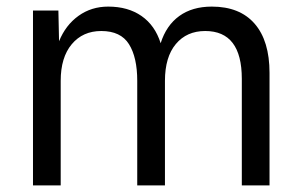

<svg xmlns="http://www.w3.org/2000/svg" viewBox="-20 -562 917 582"><path d="M80 0V-530H157L159 -437Q179 -486 218 -514Q257 -542 308 -542Q368 -542 409 -513.5Q450 -485 467 -431Q484 -485 523.5 -513.5Q563 -542 622 -542Q707 -542 752 -490Q797 -438 797 -341V0H713V-323Q713 -468 602 -468Q546 -468 513 -428.5Q480 -389 480 -317V0H396V-317Q396 -388 371 -428Q346 -468 287 -468Q231 -468 197.5 -428Q164 -388 164 -317V0Z"/></svg>

Font: Geist
Style: Regular
Weight: 400
Designer: Basement.studio, Andrés Briganti, Mateo Zaragoza
Foundry: Basement.studio, Vercel, Andrés Briganti, Guido Ferreyra, Mateo Zaragoza
Version: Version 1.401